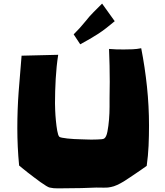

<svg xmlns="http://www.w3.org/2000/svg" viewBox="-20 -1013 909 1055"><path d="M798.8 -322.3Q798.8 -266.6 796.4 -211.9Q793.9 -157.2 786.1 -101.6Q770.5 -89.8 754.9 -79.6Q739.3 -69.3 722.7 -57.6Q709 -48.8 692.9 -37.6Q676.8 -26.4 659.2 -15.6Q641.6 -4.9 623.5 3.4Q605.5 11.7 589.8 14.6Q575.2 18.6 550.8 18.1Q526.4 17.6 509.8 17.6Q468.8 19.5 427.7 20.5Q386.7 21.5 343.8 21.5Q324.2 21.5 298.8 22Q273.4 22.5 252.9 17.6Q247.1 16.6 233.4 8.3Q219.7 0 202.6 -12.2Q185.5 -24.4 167 -38.6Q148.4 -52.7 131.3 -65.9Q114.3 -79.1 102.1 -89.4Q89.8 -99.6 85 -103.5Q80.1 -155.3 77.6 -206.5Q75.2 -257.8 75.2 -309.6Q75.2 -410.2 82.5 -508.8Q89.8 -607.4 98.6 -707L299.8 -711.9Q290 -649.4 286.1 -579.6Q282.2 -509.8 282.2 -445.3Q282.2 -434.6 283.2 -407.7Q284.2 -380.9 287.1 -350.6Q290 -320.3 294.4 -294.9Q298.8 -269.5 305.7 -261.7Q308.6 -258.8 320.8 -256.3Q333 -253.9 350.1 -252Q367.2 -250 386.7 -249Q406.2 -248 423.8 -247.6Q441.4 -247.1 455.1 -246.6Q468.8 -246.1 474.6 -246.1Q479.5 -246.1 491.2 -246.1Q502.9 -246.1 515.1 -246.6Q527.3 -247.1 538.1 -248Q548.8 -249 552.7 -252Q564.5 -259.8 570.3 -290Q576.2 -320.3 579.1 -356.4Q582 -392.6 582 -425.8Q582 -459 582 -473.6Q582 -496.1 582.5 -518.6Q583 -541 583 -563.5Q583 -609.4 582 -653.8Q581.1 -698.2 579.1 -744.1Q599.6 -742.2 619.6 -741.7Q639.6 -741.2 660.2 -741.2Q684.6 -741.2 708.5 -742.2Q732.4 -743.2 755.9 -748Q776.4 -643.6 787.6 -536.6Q798.8 -429.7 798.8 -322.3ZM610.4 -896.5Q585.9 -876 564 -858.9Q542 -841.8 519.5 -827.1Q497.1 -812.5 473.1 -798.8Q449.2 -785.2 420.9 -769.5L384.8 -824.2Q402.3 -841.8 418.5 -859.4Q434.6 -877 450.2 -896.5Q470.7 -922.9 494.1 -946.3Q517.6 -969.7 541 -993.2Z"/></svg>

Font: Slackey
Style: Regular
Weight: 400
Designer: Squid
Foundry: Font Diner, Inc DBA Sideshow
Version: Version 1.000